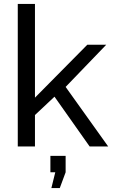

<svg xmlns="http://www.w3.org/2000/svg" viewBox="-20 -750 579 983"><path d="M243 213 263 132H238V48H316V132L286 213ZM439 0 259 -255 159 -161V0H71V-730H159V-250L427 -521H524L316 -305L534 0Z"/></svg>

Font: PTCRaleway Medium
Style: Regular
Weight: 500
Designer: Matt McInerney, Pablo Impallari, Rodrigo Fuenzalida
Foundry: Matt McInerney, Pablo Impallari, Rodrigo Fuenzalida
Version: Version 3.000g; ttfautohint (v1.5) -l 8 -r 28 -G 28 -x 14 -D